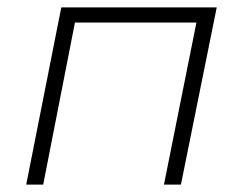

<svg xmlns="http://www.w3.org/2000/svg" viewBox="-20 -500 656 520"><path d="M567 -480 470 0H424L512 -439H183L97 0H51L146 -480Z"/></svg>

Font: Montserrat Ace
Style: Light Italic
Weight: 300
Italic angle: -11.3°
Designer: Julieta Ulanovsky
Foundry: Julieta Ulanovsky
Version: Version 1